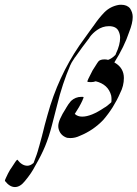

<svg xmlns="http://www.w3.org/2000/svg" viewBox="-163 -547 570 796"><path d="M-101.1 228.5Q-122.6 228.5 -142.1 203.6Q-142.6 203.1 -142.6 202.1Q-142.6 199.7 -140.1 194.3L-137.7 189Q-130.4 172.4 -121.1 156.7Q-120.1 155.8 -115.7 148.9Q-94.7 115.2 -91.3 115.2H-90.8Q-71.8 140.1 -49.8 140.1Q-37.1 140.1 -24.9 129.4L-23.9 128.9Q-8.3 89.4 -2.9 66.9L-2 64.5Q-2 62 -1 61L12.2 12.7L11.7 13.7L14.6 2.9Q19 -13.7 22.5 -28.8L34.2 -71.3Q77.6 -229 166.5 -358.9Q187.5 -389.2 209.5 -418.9L228 -444.3Q246.6 -471.7 269 -495.1Q294.4 -521 330.6 -526.9Q334.5 -527.3 338.9 -527.3Q363.8 -527.3 376 -512.2Q387.2 -495.6 387.2 -476.6Q387.2 -451.2 372.6 -414.6Q352.5 -354 311 -288.1L313 -287.1Q350.6 -265.1 350.6 -223.6Q350.6 -190.9 335 -161.1Q308.6 -100.1 265.1 -49.8Q223.6 -6.3 168 16.1Q148.9 25.4 128.4 25.4Q122.1 25.4 115.2 24.4Q85.4 14.6 79.1 -16.6L78.6 -24.4Q78.6 -48.8 110.4 -98.1L110.8 -99.1Q119.6 -114.7 131.3 -128.4Q149.9 -145.5 174.3 -145.5Q183.6 -145.5 183.6 -144.5Q183.6 -141.1 179.7 -133.3L178.7 -130.4Q166 -103 147 -74.7Q158.7 -63.5 177.7 -63.5Q214.8 -63.5 269.5 -100.6Q279.3 -105.5 296.4 -121.1Q297.4 -121.6 297.9 -122.6Q299.3 -122.6 299.3 -135.7Q299.3 -143.6 297.9 -150.9Q285.6 -197.3 233.9 -210Q224.6 -206.5 213.9 -206.5Q199.2 -206.5 199.2 -209Q199.2 -213.9 216.8 -247.1L220.7 -254.9Q230 -270.5 240.2 -285.6L245.6 -293Q252.9 -300.8 271 -300.8Q277.8 -300.8 285.2 -298.8Q301.3 -304.7 314 -317.9L315.9 -319.8L317.9 -325.2Q335 -361.3 335 -390.6Q335 -405.8 327.6 -419.9Q317.4 -438.5 288.6 -438.5Q262.2 -438.5 239.3 -422.4Q221.7 -410.2 209 -393.1Q208.5 -392.1 208.3 -391.8Q208 -391.6 207.8 -390.4Q207.5 -389.2 177.7 -350.6Q162.6 -330.1 148.4 -309.6H147.9L139.2 -295.9Q139.2 -295.4 138.7 -295.4Q138.7 -294.9 137.9 -293.9Q137.2 -293 136.7 -292Q136.2 -291 135 -289.3Q133.8 -287.6 132.8 -285.6V-285.2Q132.8 -284.7 132.3 -284.7V-284.2Q131.3 -283.2 129.9 -279.3Q129.4 -277.8 128.9 -277.8Q95.2 -199.2 74.2 -112.8L52.7 -29.3Q39.6 21.5 24.2 58.8Q8.8 96.2 -17.6 141.6Q-32.7 171.4 -60.1 204.1Q-79.6 228.5 -101.1 228.5Z"/></svg>

Font: Terrible Cursive
Style: Regular
Weight: 400
Designer: GGBotNet
Foundry: GGBotNet
Version: 1.00